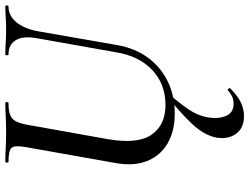

<svg xmlns="http://www.w3.org/2000/svg" viewBox="-128 -537 940 724"><g transform="rotate(-90 342.0 -175.0)"><path d="M560 -507Q569 -558 552.5 -585.5Q536 -613 498 -613Q495 -613 495.5 -619Q496 -625 498 -625Q520 -625 543 -623.5Q566 -622 593 -622Q617 -622 640 -623.5Q663 -625 680 -625Q684 -625 683.5 -619Q683 -613 680 -613Q644 -613 619.5 -582.5Q595 -552 586 -501L534 -203Q522 -135 486 -86.5Q450 -38 396 -12Q342 14 276 14Q210 14 163.5 -13Q117 -40 97 -90Q77 -140 89 -208L149 -546Q157 -590 146.5 -601.5Q136 -613 94 -613Q90 -613 91 -619Q92 -625 93 -625Q117 -625 145 -623.5Q173 -622 203 -622Q238 -622 266.5 -623.5Q295 -625 316 -625Q319 -625 319 -619Q319 -613 316 -613Q286 -613 270 -606.5Q254 -600 246 -584Q238 -568 233 -539L179 -237Q160 -125 196.5 -73Q233 -21 308 -21Q387 -21 440 -71Q493 -121 507 -208ZM266 275Q221 275 199.5 245Q178 215 185 172Q194 124 237.5 78.5Q281 33 340 -14L349 -7Q317 29 292.5 64.5Q268 100 261 141Q255 181 267.5 208.5Q280 236 313 236Q329 236 341.5 229.5Q354 223 364 214Q366 212 369.5 216.5Q373 221 371 223Q343 251 318 263Q293 275 266 275Z"/></g></svg>

Font: Cormorant Light SemiBold
Style: Italic
Weight: 600
Italic angle: -10°
Version: Version 4.000